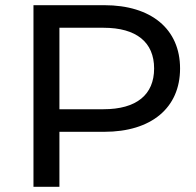

<svg xmlns="http://www.w3.org/2000/svg" viewBox="-20 -720 754 740"><path d="M209 0V-212H382C563 -212 674 -304 674 -456C674 -608 563 -700 382 -700H109V0ZM209 -613H379C506 -613 574 -557 574 -456C574 -355 506 -299 379 -299H209Z"/></svg>

Font: Malon Grotesk Med
Style: Regular
Weight: 500
Designer: Julieta Ulanovsky
Foundry: Julieta Ulanovsky
Version: Version 7.200